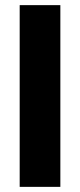

<svg xmlns="http://www.w3.org/2000/svg" viewBox="-20 -727 311 747"><path d="M56.6 -707H214.8V0H56.6Z"/></svg>

Font: Wanted Sans ExtraBold
Style: Regular
Weight: 800
Designer: Original Design by Kil Hyung-jin and Kang Hanbin, Wanted Lab, Inc; Hangeul from Source Han Sans by Jang Soo-young and Ka
Foundry: Wanted Lab, Inc.
Version: Version 1.003